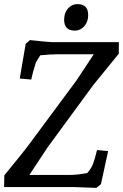

<svg xmlns="http://www.w3.org/2000/svg" viewBox="-20 -910 598 934"><path d="M260 -646Q228 -646 176 -641L155 -607Q139 -558 132 -523L76 -528L105 -697L126 -715Q216 -705 235 -705H558V-649L432 -494L210 -191L123 -59H318Q354 -59 404 -68Q424 -90 432.5 -112.5Q441 -135 452 -180L506 -175L471 -14L449 4Q359 0 339 0H0L1 -57Q95 -171 130 -219L353 -520L436 -646ZM356 -890Q409 -890 409 -837Q409 -804 390 -782.5Q371 -761 344 -761Q292 -761 292 -814Q292 -847 310.5 -868.5Q329 -890 356 -890Z"/></svg>

Font: Andada SC
Style: Italic
Weight: 400
Italic angle: -8.29999°
Designer: Carolina Giovagnoli
Foundry: Carolina Giovagnoli
Version: Version 1.003